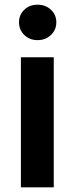

<svg xmlns="http://www.w3.org/2000/svg" viewBox="-20 -798 318 818"><path d="M69 0V-554H209V0ZM197 -649Q174 -627 140 -627Q106 -627 83.5 -649Q61 -671 61 -703Q61 -735 83.5 -756.5Q106 -778 140 -778Q174 -778 197 -756.5Q220 -735 220 -703Q220 -671 197 -649Z"/></svg>

Font: SVN-Poppins SemiBold
Style: Regular
Weight: 600
Designer: Ninad Kale (Devanagari), Jonny Pinhorn (Latin)
Foundry: Indian Type Foundry
Version: Version 3.002 2017